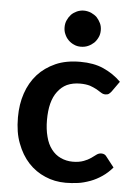

<svg xmlns="http://www.w3.org/2000/svg" viewBox="-53 -785 589 833"><g transform="rotate(5 241.0 -368.5)"><path d="M460.9 -449.7 428.7 -404.3Q423.3 -397.5 418 -393.6Q412.6 -389.6 402.3 -389.6Q392.6 -389.6 383.8 -395.5Q380.9 -397 373.8 -401.6Q366.7 -406.2 362.3 -408.7Q347.2 -416.5 333 -421.4Q314.5 -426.8 290 -426.8Q258.3 -426.8 232.9 -415.5Q209.5 -404.3 192.4 -381.3Q176.3 -360.4 168 -328.6Q160.2 -297.9 160.2 -257.3Q160.2 -216.8 168.9 -184.6Q176.8 -152.8 193.8 -130.9Q210.4 -108.9 233.9 -98.1Q258.8 -86.4 287.1 -86.4Q314.5 -86.4 335 -94.2Q352.5 -100.6 365.7 -109.9Q372.1 -114.3 387.7 -126Q397 -132.8 408.2 -132.8Q423.3 -132.8 430.7 -121.6L465.8 -76.7Q445.3 -52.7 421.4 -36.6Q397.9 -20.5 372.1 -10.7Q341.3 0.5 318.8 3.4Q289.1 7.3 264.6 7.3Q215.8 7.3 174.8 -10.7Q132.8 -28.3 101.6 -62Q70.3 -95.7 51.8 -145.5Q33.7 -191.9 33.7 -257.3Q33.7 -315.4 49.8 -362.3Q65.9 -410.2 97.7 -445.8Q128.4 -480 175.3 -501Q220.2 -521 282.7 -521Q341.3 -521 383.3 -502.4Q428.2 -482.4 460.9 -449.7ZM358.9 -664.6Q358.9 -647.5 352.5 -634.3Q345.7 -619.6 335.4 -609.4Q323.7 -598.6 310.1 -592.8Q295.9 -586.4 278.3 -586.4Q261.7 -586.4 248.5 -592.8Q234.9 -598.6 224.1 -609.4Q213.4 -620.1 207.5 -634.3Q201.2 -647.5 201.2 -664.6Q201.2 -682.1 207.5 -695.3Q213.4 -709 224.1 -720.7Q233.9 -730.5 248.5 -737.3Q263.7 -743.7 278.3 -743.7Q293.9 -743.7 310.1 -737.3Q325.7 -730 335.4 -720.7Q345.7 -709.5 352.5 -695.3Q358.9 -682.1 358.9 -664.6Z"/></g></svg>

Font: Lato-SemiBold
Style: Bold
Weight: 500
Designer: Lukasz Dziedzic with Adam Twardoch and Botio Nikoltchev
Foundry: tyPoland Lukasz Dziedzic
Version: ""